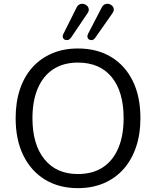

<svg xmlns="http://www.w3.org/2000/svg" viewBox="-20 -965 807 994"><path d="M383 9Q285 9 212.5 -35.5Q140 -80 100.5 -161Q61 -242 61 -353Q61 -437 83.5 -503.5Q106 -570 148 -616.5Q190 -663 249.5 -688.5Q309 -714 383 -714Q483 -714 555.5 -670Q628 -626 667.5 -545.5Q707 -465 707 -354Q707 -270 684 -203Q661 -136 619 -89Q577 -42 517.5 -16.5Q458 9 383 9ZM383 -64Q459 -64 511.5 -98Q564 -132 592 -197Q620 -262 620 -353Q620 -490 558.5 -565.5Q497 -641 383 -641Q309 -641 256.5 -607Q204 -573 176 -508.5Q148 -444 148 -353Q148 -217 210 -140.5Q272 -64 383 -64ZM347 -769Q340 -760 331.5 -758Q323 -756 315.5 -759.5Q308 -763 305.5 -771Q303 -779 308 -789L376 -925Q382 -938 392.5 -942.5Q403 -947 413.5 -944.5Q424 -942 431 -935Q438 -928 439.5 -917.5Q441 -907 432 -895ZM472 -768Q465 -759 457 -757.5Q449 -756 442 -760Q435 -764 433 -772Q431 -780 436 -790L506 -925Q513 -939 523.5 -943Q534 -947 544 -944.5Q554 -942 561 -935Q568 -928 569 -917.5Q570 -907 561 -895Z"/></svg>

Font: Nunito
Style: Regular
Weight: 400
Designer: Vernon Adams
Foundry: Vernon Adams
Version: Version 3.602